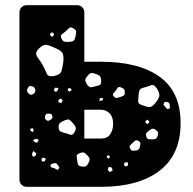

<svg xmlns="http://www.w3.org/2000/svg" viewBox="-20 -720 745 740"><path d="M82 0Q71 0 63 -8Q55 -16 55 -27V-673Q55 -684 63 -692Q71 -700 82 -700H278Q289 -700 297 -692Q305 -684 305 -673V-482H370Q515 -482 595.5 -424Q676 -366 676 -245Q676 -124 595 -62Q514 0 370 0ZM262 -611Q252 -617 247 -612.5Q242 -608 234 -600Q224 -592 218 -587.5Q212 -583 217 -572Q222 -560 229.5 -559Q237 -558 250 -559Q261 -560 265 -564.5Q269 -569 271 -580Q274 -592 273.5 -598.5Q273 -605 262 -611ZM188 -590 180 -596 172 -588 178 -578 187 -582ZM197 -533Q174 -544 160.5 -547Q147 -550 129 -532Q118 -520 119.5 -511.5Q121 -503 128.5 -493.5Q136 -484 144 -470Q155 -450 160 -436.5Q165 -423 188 -427Q212 -432 216.5 -445Q221 -458 224 -482Q226 -504 221.5 -514Q217 -524 197 -533ZM346 -436Q333 -441 327 -437Q321 -433 313 -422Q307 -413 309 -407.5Q311 -402 317 -392Q323 -385 328 -384Q333 -383 342 -386Q355 -390 362.5 -391.5Q370 -393 370 -406Q370 -421 365 -426.5Q360 -432 346 -436ZM584 -380Q573 -396 562 -391.5Q551 -387 533 -382Q521 -379 518 -372.5Q515 -366 514 -353Q513 -338 512.5 -329Q512 -320 527 -315Q545 -308 555.5 -307.5Q566 -307 578 -322Q592 -339 594 -350Q596 -361 584 -380ZM101 -388Q94 -389 91.5 -386.5Q89 -384 86 -378Q81 -369 89 -361Q94 -356 97.5 -355Q101 -354 107 -357Q118 -363 116 -374Q114 -386 101 -388ZM461 -363Q461 -373 457 -377Q453 -381 444 -384Q436 -386 433.5 -381.5Q431 -377 426 -371Q421 -364 417 -360Q413 -356 418 -349Q424 -342 429 -342.5Q434 -343 443 -346Q452 -349 456.5 -351.5Q461 -354 461 -363ZM205 -381 192 -382 187 -373 193 -366 201 -369ZM250 -381 242 -379 241 -371 248 -367 257 -373ZM377 -342H365L363 -331L376 -333ZM215 -340 207 -337 204 -327 216 -322 222 -333ZM634 -316Q633 -324 627 -326Q622 -327 618.5 -327.5Q615 -328 612 -323Q609 -318 611 -315Q613 -312 617 -308Q621 -303 623 -301Q625 -299 631 -301Q636 -303 635 -306.5Q634 -310 634 -316ZM305 -186H370Q394 -186 405 -203Q416 -220 416 -243Q416 -270 402 -283.5Q388 -297 370 -297H305ZM169 -282Q163 -282 160 -281.5Q157 -281 155 -276Q153 -269 153 -265.5Q153 -262 159 -257Q164 -253 167.5 -254.5Q171 -256 177 -260Q185 -265 181 -275Q179 -282 169 -282ZM256 -251Q247 -261 240 -259.5Q233 -258 222 -253Q212 -248 208.5 -243Q205 -238 206 -227Q207 -217 212 -214Q217 -211 227 -208Q242 -205 250.5 -201Q259 -197 267 -210Q275 -224 271 -231.5Q267 -239 256 -251ZM556 -250 549 -259 540 -253 542 -245 550 -242ZM110 -219 106 -226 95 -223 100 -214 107 -211ZM581 -219Q574 -224 569 -224Q564 -224 556 -218Q548 -212 544.5 -207.5Q541 -203 544 -194Q547 -184 552.5 -183.5Q558 -183 568 -183Q576 -183 580 -185Q584 -187 587 -194Q590 -203 589.5 -208Q589 -213 581 -219ZM129 -182 117 -185 107 -179 115 -172 124 -170ZM515 -176Q507 -181 502.5 -178.5Q498 -176 491 -169Q484 -163 481 -159Q478 -155 482 -147Q486 -139 491 -139Q496 -139 505 -140Q516 -141 519 -153Q520 -161 521 -166Q522 -171 515 -176ZM120 -129 108 -138 103 -125 107 -116 117 -119ZM318 -120Q309 -130 302.5 -132Q296 -134 284 -128Q274 -124 275.5 -117Q277 -110 278 -99Q279 -90 281 -85.5Q283 -81 291 -79Q302 -77 307.5 -78Q313 -79 319 -88Q325 -99 325.5 -105Q326 -111 318 -120ZM400 -121H394L391 -115L398 -108L404 -115ZM157 -108 147 -113 140 -109 141 -98H152ZM473 -94H461L457 -85L464 -78L473 -82ZM201 -86Q197 -93 189 -91Q183 -89 179 -88Q175 -87 175 -81Q175 -75 179 -74.5Q183 -74 189 -72Q195 -69 198.5 -66.5Q202 -64 206 -69Q210 -74 207.5 -77Q205 -80 201 -86ZM411 -74 399 -77 395 -65 403 -57 414 -62Z"/></svg>

Font: Rubik Moonrocks
Style: Regular
Weight: 400
Designer: Hubert and Fischer, NaN
Foundry: Hubert and Fischer, NaN
Version: Version 2.200